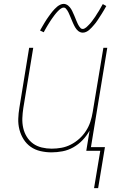

<svg xmlns="http://www.w3.org/2000/svg" viewBox="-20 -776 640 988"><path d="M406 -608Q399 -608 393 -610.5Q387 -613 382.5 -616.5Q378 -620 374 -625Q370 -630 367 -635Q364 -640 361.5 -645Q359 -650 356.5 -655.5Q354 -661 351.5 -667Q349 -673 346.5 -679Q344 -685 341.5 -691Q339 -697 336.5 -702.5Q334 -708 332 -712.5Q330 -717 326 -723Q322 -729 318 -733Q314 -737 308 -737Q303 -737 298 -734.5Q293 -732 290 -729.5Q287 -727 283 -723.5Q279 -720 274.5 -715Q270 -710 268 -707.5Q266 -705 263.5 -702Q261 -699 258.5 -695.5Q256 -692 253.5 -688.5Q251 -685 248 -681Q245 -677 242.5 -673Q240 -669 237 -664.5Q234 -660 231 -655Q228 -650 224.5 -644.5Q221 -639 218 -633.5Q215 -628 211.5 -622Q208 -616 205 -610L186 -619Q192 -630 198 -640Q204 -650 209.5 -659.5Q215 -669 220.5 -677Q226 -685 231 -692Q236 -699 240.5 -705Q245 -711 249.5 -716.5Q254 -722 261 -729.5Q268 -737 275 -742.5Q282 -748 290.5 -752Q299 -756 308 -756Q314 -756 320 -753.5Q326 -751 330.5 -747.5Q335 -744 339 -739Q343 -734 346 -729.5Q349 -725 351.5 -719.5Q354 -714 356.5 -708.5Q359 -703 361.5 -697.5Q364 -692 366.5 -685.5Q369 -679 371.5 -673Q374 -667 376.5 -661.5Q379 -656 381 -651.5Q383 -647 387 -641Q391 -635 395 -631Q399 -627 406 -627Q410 -627 415 -629.5Q420 -632 423.5 -635Q427 -638 430.5 -641.5Q434 -645 438.5 -649.5Q443 -654 445 -656.5Q447 -659 449.5 -662Q452 -665 454.5 -668.5Q457 -672 459.5 -675.5Q462 -679 465 -683Q468 -687 471 -691.5Q474 -696 476.5 -700.5Q479 -705 482.5 -710Q486 -715 489 -720Q492 -725 495 -730.5Q498 -736 501.5 -742Q505 -748 509 -755L527 -745Q521 -734 515 -724Q509 -714 503.5 -705Q498 -696 492.5 -688Q487 -680 482.5 -672.5Q478 -665 473 -659Q468 -653 463.5 -647.5Q459 -642 452 -634.5Q445 -627 438.5 -621.5Q432 -616 423.5 -612Q415 -608 406 -608ZM464 192 496 0H424L441 -104Q426 -77 405 -55Q384 -33 357.5 -18Q331 -3 302 2.5Q273 8 245 8Q216 8 188 1.5Q160 -5 138 -20.5Q116 -36 101.5 -59Q87 -82 80 -109Q73 -136 74 -165Q75 -194 80 -223L130 -530H151L100 -220Q96 -194 95 -168Q94 -142 99.5 -117.5Q105 -93 118 -72Q131 -51 150.5 -37Q170 -23 195 -17Q220 -11 246 -11Q271 -11 296 -15.5Q321 -20 344.5 -32Q368 -44 388 -62Q408 -80 422.5 -102.5Q437 -125 445 -149.5Q453 -174 457 -199L512 -530H532L448 -19H520L485 192Z"/></svg>

Font: Iosevka Curly Thin Extended
Style: Italic
Weight: 100
Width: 7
Italic angle: -9°
Monospace: yes
Designer: Belleve Invis
Foundry: Belleve Invis
Version: Version 11.1.0; ttfautohint (v1.8.3)